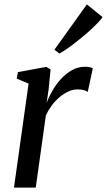

<svg xmlns="http://www.w3.org/2000/svg" viewBox="-20 -853 486 873"><path d="M43.5 0 110 -473 56 -495.5 61.5 -525 190.5 -549 210 -537 201.5 -450 192 -384.5Q202 -412.5 218.8 -441.5Q235.5 -470.5 258.2 -495Q281 -519.5 308.2 -534.5Q335.5 -549.5 366.5 -549.5Q378 -549.5 387.5 -547.5Q397 -545.5 402 -542.5L379 -435Q374 -439.5 361.8 -443Q349.5 -446.5 332.5 -446.5Q312 -446.5 291 -437Q270 -427.5 250.5 -411Q231 -394.5 215.2 -373.2Q199.5 -352 188.5 -328L142.5 0ZM227.5 -627 375 -833 446.5 -775Q438.5 -763.5 422 -746.5Q405.5 -729.5 383.8 -710Q362 -690.5 338.2 -671.5Q314.5 -652.5 291.8 -636.2Q269 -620 250 -609.5Z"/></svg>

Font: Merriweather 60pt
Style: Italic
Weight: 400
Italic angle: -7.8°
Version: Version 2.101